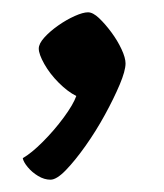

<svg xmlns="http://www.w3.org/2000/svg" viewBox="-20 -161 267 312"><path d="M62 131Q52 131 42 125Q32 119 25 110.5Q18 102 17 96Q31 88 49.5 69.5Q68 51 83.5 30Q99 9 104 -5Q90 -12 75.5 -26.5Q61 -41 52 -57Q43 -73 43 -82Q43 -90 52 -100Q61 -110 74.5 -119.5Q88 -129 101.5 -135Q115 -141 123 -141Q131 -141 141 -131.5Q151 -122 161 -108.5Q171 -95 177.5 -81Q184 -67 184 -58Q184 -46 174.5 -23.5Q165 -1 150.5 25.5Q136 52 119 76Q102 100 87 115.5Q72 131 62 131Z"/></svg>

Font: Texturina Medium
Style: Regular
Weight: 500
Designer: Guillermo Torres Carreño
Foundry: Omnibus-Type
Version: Version 1.003